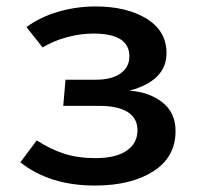

<svg xmlns="http://www.w3.org/2000/svg" viewBox="-20 -562 640 595"><path d="M278 -315Q326 -315 353.5 -334.5Q381 -354 381 -387Q381 -458 270 -458Q230 -458 188.5 -447Q147 -436 112 -415L62 -478Q104 -509 160 -525.5Q216 -542 276 -542Q373 -542 434.5 -504Q496 -466 496 -397Q496 -312 381 -281Q442 -277 483 -245Q524 -213 524 -156Q524 -75 455 -31Q386 13 274 13Q134 13 43 -59L94 -127Q135 -100 178 -86Q221 -72 275 -72Q339 -72 372.5 -95Q406 -118 406 -158Q406 -196 375.5 -215Q345 -234 286 -234H176L183 -315Z"/></svg>

Font: Fira Mono Medium
Style: Regular
Weight: 500
Designer: Carrois Corporate & Edenspiekermann AG
Foundry: Carrois Corporate GbR & Edenspiekermann AG
Version: Version 3.206